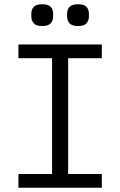

<svg xmlns="http://www.w3.org/2000/svg" viewBox="-20 -887 568 907"><path d="M179 -764Q151 -764 139.5 -777Q128 -790 128 -809V-823Q128 -842 139.5 -854.5Q151 -867 179 -867Q208 -867 219.5 -854.5Q231 -842 231 -823V-809Q231 -790 219.5 -777Q208 -764 179 -764ZM349 -764Q320 -764 308.5 -777Q297 -790 297 -809V-823Q297 -842 308.5 -854.5Q320 -867 349 -867Q377 -867 388.5 -854.5Q400 -842 400 -823V-809Q400 -790 388.5 -777Q377 -764 349 -764ZM67 0V-65H226V-612H67V-677H461V-612H302V-65H461V0Z"/></svg>

Font: PlemolJP
Style: Regular
Weight: 400
Monospace: yes
Version: v2.0.4; ttfautohint (v1.8.4.7-5d5b-dirty) -l 6 -r 45 -G 200 